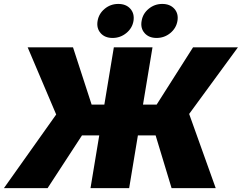

<svg xmlns="http://www.w3.org/2000/svg" viewBox="-54 -972 1249 992"><path d="M733.9 -727.5 613.3 0H413.6L534.2 -727.5ZM-33.7 0 236.3 -380.4 88.9 -727.5H323.2L419.4 -431.6H755.4L943.4 -727.5H1175.3L923.3 -383.3L1060.5 0H832.5L750 -272.5H369.6L191.9 0ZM754.9 -775.9Q715.3 -775.9 693.1 -801Q670.9 -826.2 677.7 -863.8Q683.6 -901.4 714.1 -926.5Q744.6 -951.7 784.2 -951.7Q824.2 -951.7 846.7 -926.8Q869.1 -901.9 862.8 -863.8Q856.4 -826.2 825.7 -801Q794.9 -775.9 754.9 -775.9ZM527.8 -775.9Q487.8 -775.9 465.8 -801Q443.8 -826.2 450.2 -863.8Q456.5 -901.4 486.8 -926.5Q517.1 -951.7 557.1 -951.7Q597.2 -951.7 619.4 -926.8Q641.6 -901.9 635.7 -863.8Q629.4 -826.2 598.4 -801Q567.4 -775.9 527.8 -775.9Z"/></svg>

Font: Inter 24pt Black
Style: Italic
Weight: 900
Italic angle: -9.3988°
Designer: Rasmus Andersson
Foundry: rsms
Version: Version 4.001;git-66647c0bb